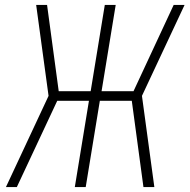

<svg xmlns="http://www.w3.org/2000/svg" viewBox="-20 -755 765 775"><path d="M4 0H48L211 -348H339L282 0H326L383 -348H512L559 0H603L553 -368L725 -735H681L519 -387H390L447 -735H403L346 -387H217L170 -735H126L176 -368Z"/></svg>

Font: Iosevka Sparkle Extralight
Style: Italic
Weight: 200
Italic angle: -9°
Designer: Belleve Invis
Foundry: Belleve Invis
Version: Version 4.5.0; ttfautohint (v1.8.3)